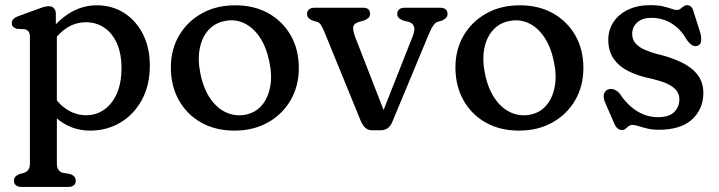

<svg xmlns="http://www.w3.org/2000/svg" viewBox="-20 -501 2822 754"><path d="M199.3 -446.6V-387.5L203.3 -375.7V139.6Q203.3 157.3 209.5 165.9Q215.6 174.5 226.3 177.6L256.1 182.6Q266.3 186.4 271.9 192.7Q277.5 199 277.5 208.6Q277.5 220.2 270 226.6Q262.4 233 248.5 233H63.7Q50.3 233 42.5 226.6Q34.7 220.2 34.7 208.6Q34.7 199 40.3 193Q45.9 187 56.1 182.6L74.5 177.6Q85.4 173.9 91.4 165.6Q97.5 157.3 97.5 139.6V-354.2Q97.5 -370.4 92.1 -377.3Q86.8 -384.2 76.9 -386.2L45.9 -387.8Q37 -390.6 31.6 -396.1Q26.3 -401.6 26.3 -410.2Q26.3 -419.6 32.6 -426.2Q39 -432.8 51.9 -437.6L123.3 -463.6Q137.8 -469.3 149.6 -473Q161.4 -476.6 171.5 -476.6Q184.5 -476.6 191.9 -468.5Q199.3 -460.4 199.3 -446.6ZM176.2 -318.7 158.5 -352.1Q195.8 -412.2 248 -446.2Q300.1 -480.2 360.4 -480.2Q421.1 -480.2 468.1 -449.7Q515.1 -419.2 541.8 -366.1Q568.4 -312.9 568.4 -243.9Q568.4 -166 537 -108.5Q505.6 -51 452.6 -19.6Q399.5 11.9 334 11.9Q274.1 11.9 225.4 -19.5Q176.7 -51 149.4 -105L176.4 -149.1Q201.4 -99 238.9 -73.7Q276.3 -48.4 318.2 -48.4Q357.5 -48.4 388.9 -70.3Q420.4 -92.1 438.7 -133.4Q457.1 -174.7 457.1 -233.4Q457.1 -290.7 439 -331Q420.9 -371.3 389.4 -392.4Q358 -413.6 317.9 -413.6Q274.1 -413.6 238.2 -388.7Q202.3 -363.8 176.2 -318.7Z M904 -480.2Q978.1 -480.2 1034.3 -448.7Q1090.4 -417.1 1122 -361.7Q1153.5 -306.2 1153.5 -233.9Q1153.5 -163.3 1121.4 -107.7Q1089.2 -52.1 1032.1 -20.1Q975 11.9 900.2 11.9Q826.3 11.9 770.1 -19.7Q714 -51.3 682.5 -107.4Q651 -163.5 651 -236.7Q651 -306.2 683.1 -361.3Q715.3 -416.3 772.3 -448.3Q829.3 -480.2 904 -480.2ZM944.2 -50.6Q982.7 -58.1 1007.5 -86.6Q1032.3 -115.1 1040.8 -159.6Q1049.3 -204 1037.8 -258.6Q1025.8 -316.8 999.8 -355.2Q973.8 -393.7 938.5 -410.1Q903.3 -426.6 863.1 -418.6Q824.4 -411.3 798.8 -383.2Q773.2 -355.1 764.5 -310.9Q755.7 -266.7 767.1 -211Q779.4 -152.2 805.9 -113.9Q832.4 -75.5 868.4 -59.3Q904.3 -43.1 944.2 -50.6Z M1474.9 10.6H1441.9Q1425.4 10.6 1414.6 0.8Q1403.9 -9 1395.9 -28.1L1253.5 -376.8Q1248.2 -389.8 1241.6 -401.1Q1235.1 -412.4 1225.7 -415.2L1207.3 -420.2Q1197.3 -424.8 1191.6 -430.6Q1185.9 -436.4 1185.9 -446.2Q1185.9 -458 1193.8 -464.3Q1201.8 -470.6 1214.9 -470.6H1406.3Q1433.3 -470.6 1433.3 -446.2Q1433.3 -436.4 1426.6 -430.6Q1419.9 -424.8 1408.7 -420.2L1390.7 -415.2Q1369 -409 1367.2 -394.8Q1365.4 -380.6 1375 -355.2L1497.9 -39.4L1474.5 -39.1L1601.4 -360.4Q1610.3 -383.3 1605.7 -396.8Q1601 -410.4 1584.5 -415.2L1563.8 -420.2Q1552.6 -424.5 1546.3 -430.4Q1540 -436.4 1540 -446.2Q1540 -458 1547.8 -464.3Q1555.6 -470.6 1569 -470.6H1708.4Q1722.3 -470.6 1729.9 -464.3Q1737.4 -458 1737.4 -446.2Q1737.4 -437.2 1732.3 -431.4Q1727.2 -425.6 1716 -420.2L1698.2 -415.2Q1689.8 -412.2 1681.9 -401.4Q1673.9 -390.6 1663.4 -365.4L1521.6 -24.5Q1513.3 -4.7 1501.9 2.9Q1490.5 10.6 1474.9 10.6Z M2021.5 -480.2Q2095.6 -480.2 2151.8 -448.7Q2207.9 -417.1 2239.5 -361.7Q2271 -306.2 2271 -233.9Q2271 -163.3 2238.9 -107.7Q2206.7 -52.1 2149.6 -20.1Q2092.5 11.9 2017.7 11.9Q1943.8 11.9 1887.6 -19.7Q1831.5 -51.3 1800 -107.4Q1768.5 -163.5 1768.5 -236.7Q1768.5 -306.2 1800.6 -361.3Q1832.8 -416.3 1889.8 -448.3Q1946.8 -480.2 2021.5 -480.2ZM2061.7 -50.6Q2100.2 -58.1 2125 -86.6Q2149.8 -115.1 2158.3 -159.6Q2166.8 -204 2155.3 -258.6Q2143.3 -316.8 2117.3 -355.2Q2091.3 -393.7 2056 -410.1Q2020.8 -426.6 1980.6 -418.6Q1941.9 -411.3 1916.3 -383.2Q1890.7 -355.1 1882 -310.9Q1873.2 -266.7 1884.6 -211Q1896.9 -152.2 1923.4 -113.9Q1949.9 -75.5 1985.9 -59.3Q2021.8 -43.1 2061.7 -50.6Z M2537.4 -431Q2502.6 -431 2482.7 -413.1Q2462.7 -395.2 2462.7 -367.8Q2462.7 -345.7 2475.4 -331.1Q2488 -316.5 2509.6 -306.7Q2531.1 -296.8 2558.4 -289.5Q2614.2 -276.5 2655.5 -256.6Q2696.8 -236.7 2719.5 -207.2Q2742.1 -177.6 2742.1 -135.4Q2742.1 -73.4 2698.2 -32.4Q2654.3 8.6 2566.3 8.6Q2542.3 8.6 2522.6 3.9Q2502.8 -0.9 2488.1 -5.6Q2473.3 -10.4 2463.5 -10.4Q2454.6 -10.4 2448.5 -5.4Q2442.4 -0.4 2436.6 4.6Q2430.8 9.6 2422.5 9.6Q2412.7 9.6 2405 3.1Q2397.3 -3.5 2391.5 -17.8L2356.1 -98.8Q2347.7 -119.5 2352.1 -132.9Q2356.6 -146.3 2369.1 -150.2Q2380.8 -153.8 2393.5 -148.6Q2406.2 -143.4 2415.1 -131.4Q2434.1 -102.6 2457.6 -82.3Q2481.1 -62 2507.8 -51.4Q2534.5 -40.8 2562.7 -40.8Q2607.4 -40.8 2627.6 -60.9Q2647.9 -80.9 2647.9 -111.2Q2647.9 -133.7 2633.8 -148.8Q2619.7 -164 2595.3 -174.2Q2570.8 -184.4 2540.3 -191.6Q2488.3 -201.7 2449.7 -220.6Q2411.2 -239.6 2390 -270.1Q2368.8 -300.7 2368.8 -344.8Q2368.8 -383.7 2389.2 -414.5Q2409.6 -445.3 2446.7 -463.1Q2483.8 -480.8 2533.5 -480.8Q2563.3 -480.8 2583.6 -476.1Q2603.8 -471.3 2616.8 -466.6Q2629.8 -461.8 2637.3 -461.8Q2645.7 -461.8 2652.2 -466.6Q2658.7 -471.3 2664.8 -476.1Q2670.8 -480.8 2677.7 -480.8Q2685.8 -480.8 2692.7 -475.5Q2699.6 -470.1 2702.9 -457.8L2729.5 -374.4Q2734.7 -357 2733.4 -340.8Q2732.1 -324.5 2717.3 -320.6Q2706.6 -317.9 2696.1 -324.9Q2685.5 -332 2674.7 -348.4Q2652.2 -387.7 2616.9 -409.3Q2581.5 -431 2537.4 -431Z"/></svg>

Font: Fraunces SuperSoft 9pt
Style: Regular
Weight: 900
Version: Version 1.000;[b76b70a41]